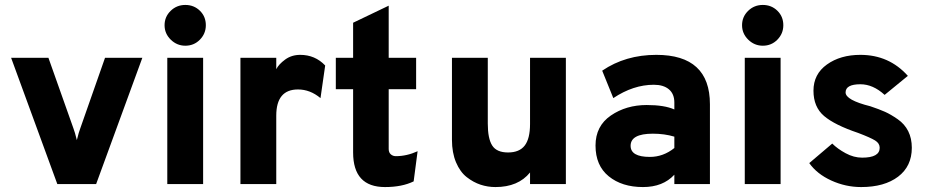

<svg xmlns="http://www.w3.org/2000/svg" viewBox="-20 -745 3760 777"><path d="M212 0 25 -511H176L277 -226Q283 -211 291 -178Q299 -211 305 -226L405 -511H556L369 0Z M730 -560Q696 -560 671 -584.5Q646 -609 646 -643Q646 -677 670.5 -701Q695 -725 730 -725Q765 -725 789 -701.5Q813 -678 813 -643Q813 -609 789 -584.5Q765 -560 730 -560ZM657 0V-511H802V0Z M953 0V-511H1098V-465Q1108 -485 1134 -504Q1160 -523 1195 -523Q1255 -523 1296 -480L1277 -348Q1235 -383 1186 -383Q1098 -383 1098 -277V0Z M1538 12Q1409 12 1409 -128V-384H1339V-511H1409V-653L1553 -722V-511H1664V-384H1553V-142Q1553 -128 1561.5 -120.5Q1570 -113 1582 -113Q1626 -113 1670 -133L1654 -11Q1607 12 1538 12Z M2125 0V-47Q2077 12 1985 12Q1954 12 1925 2.5Q1896 -7 1869 -28Q1842 -49 1825.5 -88Q1809 -127 1809 -179V-511H1954V-245Q1954 -184 1972 -156Q1990 -128 2036 -128Q2082 -128 2103.5 -156Q2125 -184 2125 -243V-511H2270V0Z M2709 0V-38Q2663 12 2582 12Q2497 12 2443.5 -31.5Q2390 -75 2390 -156Q2390 -235 2452 -277.5Q2514 -320 2597 -320Q2669 -320 2709 -302V-330Q2709 -365 2687 -383.5Q2665 -402 2626 -402Q2543 -402 2462 -348L2417 -459Q2511 -523 2636 -523Q2853 -523 2853 -323V0ZM2610 -110Q2664 -110 2709 -146V-192Q2669 -204 2622 -204Q2532 -204 2532 -155Q2532 -110 2610 -110Z M3067 -560Q3033 -560 3008 -584.5Q2983 -609 2983 -643Q2983 -677 3007.5 -701Q3032 -725 3067 -725Q3102 -725 3126 -701.5Q3150 -678 3150 -643Q3150 -609 3126 -584.5Q3102 -560 3067 -560ZM2994 0V-511H3139V0Z M3465 12Q3402 12 3344 -14.5Q3286 -41 3255 -85L3348 -164Q3369 -143 3402 -125Q3435 -107 3469 -107Q3540 -107 3540 -147Q3540 -165 3521.5 -176.5Q3503 -188 3453 -207Q3358 -239 3315 -275.5Q3272 -312 3272 -378Q3272 -445 3326.5 -484Q3381 -523 3462 -523Q3578 -523 3654 -438L3560 -361Q3513 -404 3462 -404Q3402 -404 3402 -371Q3402 -340 3502 -315Q3538 -303 3561.5 -292.5Q3585 -282 3613 -262.5Q3641 -243 3655.5 -214Q3670 -185 3670 -147Q3670 -72 3614.5 -30Q3559 12 3465 12Z"/></svg>

Font: Overpass Heavy
Style: Regular
Weight: 900
Designer: Delve Withrington, Thomas Jockin
Foundry: Delve Fonts
Version: Version 3.000;DELV;Overpass